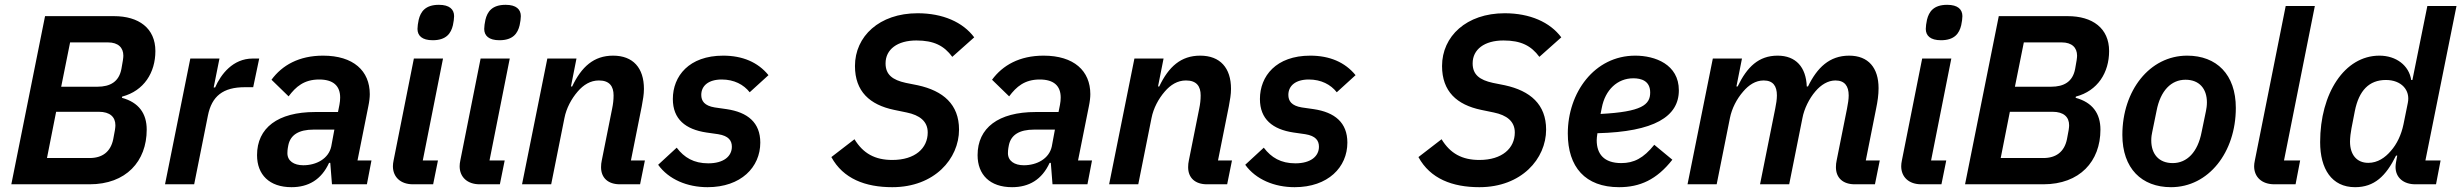

<svg xmlns="http://www.w3.org/2000/svg" viewBox="-20 -765 10217 797"><path d="M27 0H352C503 0 589 -95 589 -227C589 -294 556 -340 486 -359L487 -364C578 -388 625 -464 625 -553C625 -648 556 -698 453 -698H167ZM234 -405 271 -589H428C471 -589 492 -567 492 -534C492 -525 490 -511 484 -479C474 -426 438 -405 384 -405ZM175 -109 213 -301H390C437 -301 459 -279 459 -245C459 -236 457 -221 450 -187C439 -134 404 -109 352 -109Z M786 0 843 -285C859 -366 906 -403 996 -403H1031L1056 -522H1029C947 -522 897 -457 873 -402H867L891 -522H770L665 0Z M1190 12C1260 12 1314 -19 1346 -89H1351L1358 0H1503L1522 -99H1464L1509 -324C1513 -343 1515 -361 1515 -374C1515 -471 1447 -534 1321 -534C1221 -534 1151 -494 1107 -434L1178 -365C1208 -405 1242 -435 1305 -435C1363 -435 1392 -409 1392 -360C1392 -351 1391 -340 1389 -330L1383 -300H1288C1133 -300 1047 -234 1047 -121C1047 -40 1098 12 1190 12ZM1239 -79C1200 -79 1173 -97 1173 -129C1173 -134 1173 -144 1177 -163C1186 -205 1220 -227 1282 -227H1368L1355 -157C1344 -106 1293 -79 1239 -79Z M1776 -598C1833 -598 1852 -627 1860 -660C1863 -674 1865 -688 1865 -698C1865 -726 1846 -745 1802 -745C1745 -745 1726 -716 1718 -683C1715 -669 1713 -655 1713 -645C1713 -617 1732 -598 1776 -598ZM1778 0 1798 -99H1735L1819 -522H1698L1614 -100C1612 -90 1611 -83 1611 -75C1611 -30 1643 0 1694 0Z M2053 -598C2110 -598 2129 -627 2137 -660C2140 -674 2142 -688 2142 -698C2142 -726 2123 -745 2079 -745C2022 -745 2003 -716 1995 -683C1992 -669 1990 -655 1990 -645C1990 -617 2009 -598 2053 -598ZM2055 0 2075 -99H2012L2096 -522H1975L1891 -100C1889 -90 1888 -83 1888 -75C1888 -30 1920 0 1971 0Z M2268 0 2323 -275C2331 -316 2352 -355 2378 -385C2402 -413 2431 -431 2466 -431C2510 -431 2527 -407 2527 -369C2527 -351 2525 -333 2521 -314L2478 -99C2476 -90 2475 -81 2475 -71C2475 -26 2505 0 2553 0H2637L2657 -99H2599L2644 -324C2649 -351 2653 -373 2653 -396C2653 -483 2608 -534 2525 -534C2445 -534 2394 -488 2355 -406H2350L2373 -522H2252L2147 0Z M2917 12C3056 12 3136 -71 3136 -173C3136 -256 3084 -299 2996 -312L2947 -319C2904 -326 2891 -346 2891 -371C2891 -409 2921 -435 2976 -435C3027 -435 3067 -414 3092 -382L3170 -453C3126 -507 3062 -534 2982 -534C2840 -534 2773 -449 2773 -354C2773 -270 2826 -228 2912 -215L2961 -208C3005 -201 3018 -181 3018 -156C3018 -117 2985 -87 2920 -87C2860 -87 2820 -111 2789 -152L2712 -81C2756 -20 2833 12 2917 12Z M3684 12C3859 12 3961 -106 3961 -227C3961 -332 3895 -388 3790 -411L3740 -421C3685 -433 3656 -455 3656 -502C3656 -560 3705 -597 3784 -597C3857 -597 3899 -575 3933 -529L4024 -610C3977 -673 3894 -710 3789 -710C3630 -710 3529 -614 3529 -491C3529 -385 3591 -330 3691 -309L3744 -298C3797 -287 3831 -262 3831 -215C3831 -150 3779 -101 3684 -101C3612 -101 3563 -128 3527 -187L3431 -113C3480 -23 3572 12 3684 12Z M4181 12C4251 12 4305 -19 4337 -89H4342L4349 0H4494L4513 -99H4455L4500 -324C4504 -343 4506 -361 4506 -374C4506 -471 4438 -534 4312 -534C4212 -534 4142 -494 4098 -434L4169 -365C4199 -405 4233 -435 4296 -435C4354 -435 4383 -409 4383 -360C4383 -351 4382 -340 4380 -330L4374 -300H4279C4124 -300 4038 -234 4038 -121C4038 -40 4089 12 4181 12ZM4230 -79C4191 -79 4164 -97 4164 -129C4164 -134 4164 -144 4168 -163C4177 -205 4211 -227 4273 -227H4359L4346 -157C4335 -106 4284 -79 4230 -79Z M4705 0 4760 -275C4768 -316 4789 -355 4815 -385C4839 -413 4868 -431 4903 -431C4947 -431 4964 -407 4964 -369C4964 -351 4962 -333 4958 -314L4915 -99C4913 -90 4912 -81 4912 -71C4912 -26 4942 0 4990 0H5074L5094 -99H5036L5081 -324C5086 -351 5090 -373 5090 -396C5090 -483 5045 -534 4962 -534C4882 -534 4831 -488 4792 -406H4787L4810 -522H4689L4584 0Z M5354 12C5493 12 5573 -71 5573 -173C5573 -256 5521 -299 5433 -312L5384 -319C5341 -326 5328 -346 5328 -371C5328 -409 5358 -435 5413 -435C5464 -435 5504 -414 5529 -382L5607 -453C5563 -507 5499 -534 5419 -534C5277 -534 5210 -449 5210 -354C5210 -270 5263 -228 5349 -215L5398 -208C5442 -201 5455 -181 5455 -156C5455 -117 5422 -87 5357 -87C5297 -87 5257 -111 5226 -152L5149 -81C5193 -20 5270 12 5354 12Z M6121 12C6296 12 6398 -106 6398 -227C6398 -332 6332 -388 6227 -411L6177 -421C6122 -433 6093 -455 6093 -502C6093 -560 6142 -597 6221 -597C6294 -597 6336 -575 6370 -529L6461 -610C6414 -673 6331 -710 6226 -710C6067 -710 5966 -614 5966 -491C5966 -385 6028 -330 6128 -309L6181 -298C6234 -287 6268 -262 6268 -215C6268 -150 6216 -101 6121 -101C6049 -101 6000 -128 5964 -187L5868 -113C5917 -23 6009 12 6121 12Z M6701 12C6787 12 6857 -19 6922 -102L6847 -164C6802 -108 6762 -88 6710 -88C6638 -88 6608 -126 6608 -183C6608 -190 6609 -199 6611 -212C6847 -218 6949 -281 6949 -390C6949 -498 6850 -534 6768 -534C6598 -534 6488 -380 6488 -211C6488 -72 6560 12 6701 12ZM6760 -440C6792 -440 6830 -430 6830 -381C6830 -330 6795 -301 6624 -292L6629 -317C6643 -392 6694 -440 6760 -440Z M7106 0 7161 -275C7169 -315 7189 -354 7216 -385C7239 -412 7267 -431 7301 -431C7340 -431 7356 -408 7356 -369C7356 -353 7353 -333 7349 -314L7286 0H7407L7462 -275C7469 -313 7490 -356 7516 -386C7539 -413 7568 -431 7599 -431C7637 -431 7654 -408 7654 -369C7654 -353 7651 -334 7647 -314L7604 -99C7602 -90 7601 -81 7601 -71C7601 -26 7631 0 7679 0H7763L7783 -99H7725L7768 -315C7774 -344 7778 -371 7778 -399C7778 -483 7736 -534 7656 -534C7574 -534 7523 -484 7485 -406H7480C7477 -486 7435 -534 7359 -534C7280 -534 7232 -487 7193 -406H7188L7211 -522H7090L6985 0Z M8037 -598C8094 -598 8113 -627 8121 -660C8124 -674 8126 -688 8126 -698C8126 -726 8107 -745 8063 -745C8006 -745 7987 -716 7979 -683C7976 -669 7974 -655 7974 -645C7974 -617 7993 -598 8037 -598ZM8039 0 8059 -99H7996L8080 -522H7959L7875 -100C7873 -90 7872 -83 7872 -75C7872 -30 7904 0 7955 0Z M8137 0H8462C8613 0 8699 -95 8699 -227C8699 -294 8666 -340 8596 -359L8597 -364C8688 -388 8735 -464 8735 -553C8735 -648 8666 -698 8563 -698H8277ZM8344 -405 8381 -589H8538C8581 -589 8602 -567 8602 -534C8602 -525 8600 -511 8594 -479C8584 -426 8548 -405 8494 -405ZM8285 -109 8323 -301H8500C8547 -301 8569 -279 8569 -245C8569 -236 8567 -221 8560 -187C8549 -134 8514 -109 8462 -109Z M8992 12C9148 12 9261 -133 9261 -317C9261 -456 9181 -534 9059 -534C8903 -534 8790 -389 8790 -205C8790 -66 8870 12 8992 12ZM8999 -88C8941 -88 8910 -126 8910 -182C8910 -196 8912 -209 8914 -217L8932 -305C8948 -389 8993 -434 9052 -434C9110 -434 9141 -396 9141 -340C9141 -326 9139 -314 9137 -304L9119 -217C9103 -133 9058 -88 8999 -88Z M9509 0 9528 -99H9461L9589 -740H9468L9340 -99C9338 -89 9337 -83 9337 -75C9337 -30 9369 0 9421 0Z M10092 0 10111 -99H10048L10177 -740H10056L9994 -433H9989C9980 -493 9927 -534 9857 -534C9712 -534 9611 -377 9611 -175C9611 -64 9659 12 9756 12C9836 12 9884 -34 9926 -119H9931L9928 -103C9927 -97 9924 -83 9924 -72C9924 -27 9958 0 10006 0ZM9811 -89C9762 -89 9735 -124 9735 -177C9735 -193 9738 -217 9741 -232L9755 -304C9772 -389 9814 -433 9884 -433C9948 -433 9986 -391 9975 -338L9957 -249C9948 -206 9930 -167 9904 -138C9881 -111 9850 -89 9811 -89Z"/></svg>

Font: Braiins Sans SemiBold
Style: Italic
Weight: 600
Italic angle: -11.31°
Designer: Mike Abbink, Paul van der Laan, Pieter van Rosmalen, Jiri Chlebus, Lubos Buracinsky
Foundry: Bold Monday, Sudetype
Version: Version 1.000;hotconv 1.0.109;makeotfexe 2.5.65596